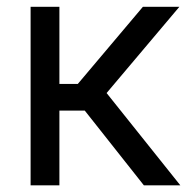

<svg xmlns="http://www.w3.org/2000/svg" viewBox="-20 -556 570 576"><path d="M71.8 0V-535.6H158.2V-304.2H213.4L408.7 -535.6H518.1L299.8 -276.9L521 0H411.6L234.4 -224.1H158.2V0Z"/></svg>

Font: Inter 20pt
Style: Regular
Weight: 400
Version: Version 4.001;git-66647c0bb